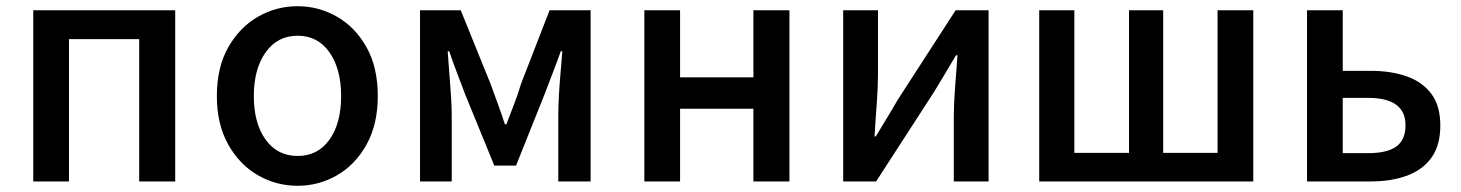

<svg xmlns="http://www.w3.org/2000/svg" viewBox="-20 -584 4701 618"><path d="M87 0V-551H544V0H428V-458H202V0Z M938 14Q869 14 810 -20Q751 -54 714.5 -119Q678 -184 678 -275Q678 -367 714.5 -431.5Q751 -496 810 -530Q869 -564 938 -564Q1006 -564 1065 -530Q1124 -496 1160 -431.5Q1196 -367 1196 -275Q1196 -184 1160 -119Q1124 -54 1065 -20Q1006 14 938 14ZM938 -82Q1003 -82 1040.5 -134.5Q1078 -187 1078 -275Q1078 -362 1040.5 -415.5Q1003 -469 938 -469Q873 -469 835 -415.5Q797 -362 797 -275Q797 -187 835 -134.5Q873 -82 938 -82Z M1332 0V-551H1463L1559 -314Q1571 -280 1583 -248Q1595 -216 1605 -184H1610Q1622 -216 1634.5 -248Q1647 -280 1657 -314L1749 -551H1881V0H1777V-214Q1777 -240 1779 -277Q1781 -314 1784.5 -352Q1788 -390 1790 -419H1785Q1773 -385 1759 -349Q1745 -313 1733 -281L1641 -51H1571L1477 -281Q1465 -313 1451 -349.5Q1437 -386 1426 -419H1421Q1423 -390 1426 -352Q1429 -314 1431.5 -277Q1434 -240 1434 -214V0Z M2054 0V-551H2169V-335H2405V-551H2521V0H2405V-234H2169V0Z M2694 0V-551H2806V-345Q2806 -302 2802 -250Q2798 -198 2795 -145H2799Q2814 -170 2834.5 -203.5Q2855 -237 2869 -262L3056 -551H3162V0H3050V-205Q3050 -248 3054 -300.5Q3058 -353 3062 -406H3057Q3042 -381 3022 -347Q3002 -313 2987 -289L2800 0Z M3325 0V-551H3438V-92H3614V-551H3724V-92H3899V-551H4014V0Z M4187 0V-551H4302V-356H4392Q4458 -356 4508.5 -338Q4559 -320 4587.5 -281.5Q4616 -243 4616 -180Q4616 -116 4587.5 -76.5Q4559 -37 4508.5 -18.5Q4458 0 4392 0ZM4302 -91H4383Q4445 -91 4474.5 -112.5Q4504 -134 4504 -181Q4504 -269 4383 -269H4302Z"/></svg>

Font: Source Han Sans TC Medium
Style: Regular
Weight: 500
Designer: Ryoko NISHIZUKA Ë•øÂ°öÊ∂ºÂ≠ê (kana, bopomofo & ideographs); Paul D. Hunt (Latin, Greek & Cyrillic); Sandoll Communicatio
Foundry: Adobe
Version: Version 2.004;hotconv 1.0.118;makeotfexe 2.5.65603